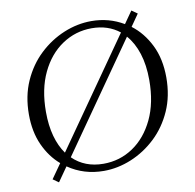

<svg xmlns="http://www.w3.org/2000/svg" viewBox="-81 -778 905 891"><g transform="rotate(-10 372.0 -332.5)"><path d="M403 -680Q486 -680 555 -639L595 -696L622 -677L583 -621Q636 -581 668.5 -515.5Q701 -450 701 -362Q701 -275 670 -205.5Q639 -136 587 -87Q535 -38 471 -11.5Q407 15 341 15Q247 15 173 -36L126 31L99 12L147 -56Q100 -96 71.5 -158.5Q43 -221 43 -303Q43 -390 74 -459.5Q105 -529 157 -578Q209 -627 273 -653.5Q337 -680 403 -680ZM123 -301Q123 -237 137 -186.5Q151 -136 177 -100L530 -604Q476 -647 399 -647Q323 -647 260 -605Q197 -563 160 -485.5Q123 -408 123 -301ZM345 -18Q422 -18 484.5 -60Q547 -102 584 -179.5Q621 -257 621 -364Q621 -435 603.5 -489.5Q586 -544 554 -580L200 -74Q257 -18 345 -18Z"/></g></svg>

Font: Bona Nova SC
Style: Italic
Weight: 400
Italic angle: -4°
Designer: Mateusz Machalski
Foundry: Capitalics
Version: Version 4.001; ttfautohint (v1.8.4.7-5d5b)